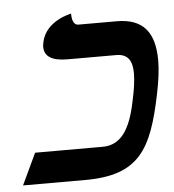

<svg xmlns="http://www.w3.org/2000/svg" viewBox="-45 -603 586 645"><g transform="rotate(-5 248.0 -280.5)"><path d="M398 -249C379 -155 346 -106 285 -106H57L7 0H217C400 0 444.4 -84.1 482 -266C490.9 -309 496 -347 496 -379C496 -474 457 -522 369 -522H239C226 -522 218 -535 218 -561C218 -561 131.3 -545 117 -473C116 -468 115 -462 115 -458C115 -425 141 -409 193 -409H357C398 -409 411 -383 411 -343C411 -317 406 -285 398 -249Z"/></g></svg>

Font: Linux Libertine O
Style: Bold Italic
Weight: 700
Italic angle: -11.5°
Designer: Philipp H. Poll
Foundry: Philipp H. Poll
Version: Version 4.1.0